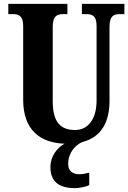

<svg xmlns="http://www.w3.org/2000/svg" viewBox="-20 -734 664 994"><path d="M369 240C386 240 425 234 442 224V160C423 165 405 168 390 168C357 168 333 152 333 115C333 54 373 15 407 1C505 -24 547 -103 547 -212V-596C547 -653 570 -661 602 -661H624V-714H404V-661H425C457 -661 480 -653 480 -600V-214C480 -112 432 -61 369 -61C296 -61 253 -98 253 -210V-596C253 -653 277 -661 308 -661H329V-714H23V-661H45C76 -661 100 -653 100 -600V-218C100 -61 187 5 314 10C274 31 241 78 241 130C241 206 284 240 369 240Z"/></svg>

Font: Noto Serif Georgian ExtraCondensed ExtraBold
Style: Regular
Weight: 800
Width: 2
Designer: Monotype Design Team, Akaki Razmadze
Foundry: Google LLC
Version: Version 2.003